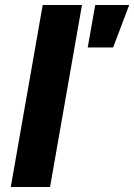

<svg xmlns="http://www.w3.org/2000/svg" viewBox="-20 -744 534 764"><path d="M22.9 0 149.9 -724.1H306.2L179.2 0ZM329.1 -555.2 358.9 -724.1H494.1L430.2 -555.2Z"/></svg>

Font: Archivo Expanded
Style: Bold Italic
Weight: 700
Width: 7
Italic angle: -10°
Designer: Hector Gatti
Foundry: Omnibus-Type
Version: Version 2.001